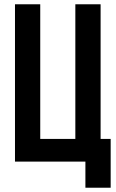

<svg xmlns="http://www.w3.org/2000/svg" viewBox="-20 -755 540 897"><path d="M379 122V0H50V-735H168V-106H332V-735H450V-106H497V122Z"/></svg>

Font: Iosevka SS01
Style: Bold
Weight: 700
Monospace: yes
Designer: Belleve Invis
Foundry: Belleve Invis
Version: 2.3.3; ttfautohint (v1.8.3)